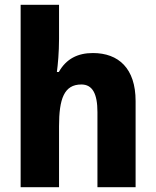

<svg xmlns="http://www.w3.org/2000/svg" viewBox="-20 -846 650 800"><path d="M226 -684V-826H66V-66H226V-320C226 -434 247 -494 319 -494C365 -494 386 -456 386 -379V-66H545V-425C545 -561 474 -625 367 -625C304 -625 256 -601 225 -546H217C221 -575 226 -628 226 -684Z"/></svg>

Font: Noto Sans Malayalam UI SemiCondensed ExtraBold
Style: Regular
Weight: 800
Width: 4
Designer: Jelle Bosma - Monotype Design Team
Foundry: Monotype Imaging Inc.
Version: Version 2.104